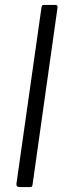

<svg xmlns="http://www.w3.org/2000/svg" viewBox="-20 -762 272 782"><path d="M113 -13Q112 -4 110 -2Q108 0 98 0H61Q53 0 49.5 -3.5Q46 -7 47 -14L149 -732Q151 -739 152.5 -740.5Q154 -742 160 -742H205Q217 -742 214 -729Z"/></svg>

Font: Libre Franklin Thin Light
Style: Italic
Weight: 300
Italic angle: -8°
Version: Version 3.000